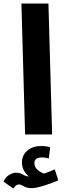

<svg xmlns="http://www.w3.org/2000/svg" viewBox="-63 -766 373 1094"><path d="M80 0 59 -746H213L234 0ZM13 308 -43 269Q-32 243 -10.5 230.5Q11 218 29 218Q50 218 67.5 228.5Q85 239 98 239H101Q84 225 73 205Q62 185 62 161Q62 118 93 92Q124 66 170 66Q201 66 223 73L215 137Q206 135 197 133Q188 131 177 131Q133 131 133 163Q133 187 152 202.5Q171 218 189 223Q206 217 220.5 211Q235 205 249 199L269 261Q262 265 242.5 272.5Q223 280 199.5 288Q176 296 154 301Q132 306 118 306Q90 306 72.5 295.5Q55 285 45 285Q35 285 28 291Q21 297 13 308Z"/></svg>

Font: Noto Sans Arabic SemCond ExtBd
Style: Regular
Weight: 800
Width: 4
Designer: Monotype Design Team, Nadine Chahine, Nizar Qandah and Khaled Hosny
Foundry: Monotype Imaging Inc.
Version: Version 2.012; ttfautohint (v1.8.4.7-5d5b)